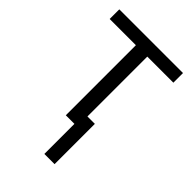

<svg xmlns="http://www.w3.org/2000/svg" viewBox="-217 -611 895 895"><g transform="rotate(45 231.0 -163.0)"><path d="M251 -67.4Q267.6 -67.4 318.4 -67.4Q318.4 -1 318.4 198.2Q301.8 198.2 251 198.2Q251 131.8 251 -67.4ZM21.5 -461.9Q21.5 -477.5 21.5 -525.4Q127 -525.4 441.4 -525.4Q441.4 -509.8 441.4 -461.9Q398.4 -461.9 269.5 -461.9Q269.5 -346.7 269.5 0Q251 0 194.3 0Q194.3 -115.2 194.3 -461.9Q151.4 -461.9 21.5 -461.9Z"/></g></svg>

Font: Gothic A1
Style: Regular
Weight: 400
Designer: HanYang I&C Co.,Ltd.
Version: Version 2.50